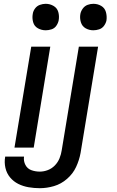

<svg xmlns="http://www.w3.org/2000/svg" viewBox="-20 -775 616 1008"><path d="M470 -616Q485 -616 500.5 -621Q516 -626 526 -639.5Q536 -653 539 -668Q542 -691 536 -712Q530 -733 511.5 -744Q493 -755 470 -755Q455 -755 440 -749.5Q425 -744 415 -730.5Q405 -717 402 -702Q398 -680 404.5 -658.5Q411 -637 429.5 -626.5Q448 -616 470 -616ZM220 -616Q235 -616 250.5 -621Q266 -626 275.5 -639.5Q285 -653 288 -668Q292 -691 286 -712Q280 -733 261 -744Q242 -755 220 -755Q205 -755 189.5 -749.5Q174 -744 164 -730.5Q154 -717 152 -702Q148 -680 154 -658.5Q160 -637 179 -626.5Q198 -616 220 -616ZM189 213Q226 213 263.5 202Q301 191 332 164Q363 137 379.5 101.5Q396 66 403 28L495 -530H394L304 14Q301 35 292.5 56Q284 77 268 93.5Q252 110 231 118Q210 126 189 126Q166 126 145 118.5Q124 111 113.5 91Q103 71 106 48V47H7V49Q2 78 8.5 106.5Q15 135 33 156.5Q51 178 76 190.5Q101 203 130 208Q159 213 189 213ZM56 0H157L244 -530H144Z"/></svg>

Font: Iosevka Sparkle Medium Oblique
Style: Regular
Weight: 500
Italic angle: -9°
Designer: Belleve Invis
Foundry: Belleve Invis
Version: Version 4.5.0; ttfautohint (v1.8.3)